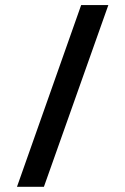

<svg xmlns="http://www.w3.org/2000/svg" viewBox="-20 -715 484 745"><path d="M294.9 -695.3H400.4L150.4 9.8H45.9Z"/></svg>

Font: Altinn-DIN Exp
Style: DINExp-Bold
Weight: 700
Width: 7
Designer: Charles Nix
Foundry: Altinn
Version: Version 2.00